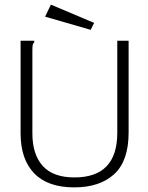

<svg xmlns="http://www.w3.org/2000/svg" viewBox="-20 -799 640 830"><path d="M301 11Q186 11 127.5 -50Q69 -111 69 -223V-623H128V-616Q123 -612 121.5 -605Q120 -598 120 -581V-222Q120 -132 164.5 -82Q209 -32 302 -32Q487 -32 487 -225V-623H536V-226Q536 -103 473.5 -46Q411 11 301 11ZM372 -670 175 -727 200 -779 387 -700Z"/></svg>

Font: Inconsolata Expanded Light
Style: Regular
Weight: 300
Width: 7
Monospace: yes
Designer: Raph Levien, Cyreal, Brenton Simpson
Foundry: Raph Levien, Cyreal, Google
Version: Version 3.001; ttfautohint (v1.8.2.53-6de2)